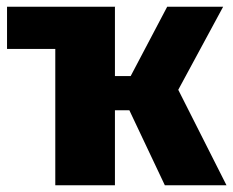

<svg xmlns="http://www.w3.org/2000/svg" viewBox="-20 -553 696 573"><path d="M512 -285 646 -533H479L370 -326H323V-532L324 -533H1V-407H145V0H323V-224H366L472 0H656Z"/></svg>

Font: Fira Sans ExtraBold
Style: Regular
Weight: 800
Designer: bBox Type GmbH & Carrois Corporate GbR & Edenspiekermann AG
Foundry: bBox Type GmbH & Carrois Corporate GbR & Edenspiekermann AG
Version: Version 4.300;PS 004.300;hotconv 1.0.88;makeotf.lib2.5.64775